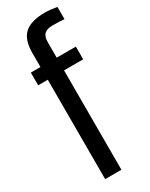

<svg xmlns="http://www.w3.org/2000/svg" viewBox="-211 -849 694 890"><g transform="rotate(-30 136.0 -404.0)"><path d="M65 0V-532H13.5V-600H65V-673Q64.5 -745.5 99.2 -777Q134 -808.5 209 -808.5Q223.5 -808.5 240.8 -806.5Q258 -804.5 272.5 -802V-736.5Q258 -738 242.2 -738.5Q226.5 -739 210 -739Q179.5 -739 165.5 -725.5Q151.5 -712 152 -679.5V-600H254.5V-532H152V0Z"/></g></svg>

Font: Big Shoulders Display Thin SemiBold
Style: Regular
Weight: 600
Version: Version 2.002